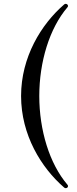

<svg xmlns="http://www.w3.org/2000/svg" viewBox="-20 -881 403 1002"><path d="M323 101C330 101 335 96 335 90C335 88 334 85 332 83C238 -27 185 -202 185 -380C185 -558 238 -733 332 -843C334 -845 335 -848 335 -850C335 -856 329 -861 323 -861C320 -861 317 -860 314 -857C195 -754 90 -583 90 -380C90 -177 195 -6 314 97C317 100 320 101 323 101Z"/></svg>

Font: Shippori Mincho OTF
Style: Regular
Weight: 400
Designer: FONTDASU
Foundry: FONTDASU / Google Inc. / but / Adobe
Version: Version 3.300;hotconv 1.0.109;makeotfexe 2.5.65596